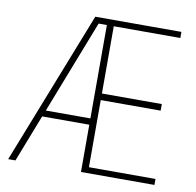

<svg xmlns="http://www.w3.org/2000/svg" viewBox="-75 -727 821 803"><g transform="rotate(10 336.0 -325.0)"><path d="M266.1 -649.9H631.8V-624H349.1V-338.4H603.5V-310.5H349.1V-25.4H631.8V0H319.8V-200.7H119.6L41.5 0H10.7ZM319.8 -624H284.7L130.4 -227.5H319.8Z"/></g></svg>

Font: Estedad-FD Thin
Style: Regular
Weight: 100
Designer: Amin Abedi
Version: Version 7.3